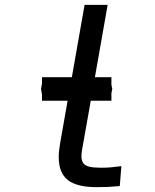

<svg xmlns="http://www.w3.org/2000/svg" viewBox="-20 -756 640 791"><path d="M222 -108.5Q222 -134.5 228 -167.5L258.5 -341H153V-366.5L149 -389.5L153 -412V-438H276L328.5 -736H423.5L371 -438H439V-407L442.5 -389.5L439 -371.5V-341H354L318 -138.5Q315.5 -122 315.5 -113Q315.5 -94 323.5 -83.5Q331.5 -73 348.8 -69Q366 -65 395.5 -65Q417.5 -65 435.8 -66.5Q454 -68 480 -71.5L473.5 10.5Q438 13.5 424 14.2Q410 15 377.5 15Q296.5 15 259.2 -14.5Q222 -44 222 -108.5Z"/></svg>

Font: JuliaMono
Style: Bold Italic
Weight: 700
Italic angle: -9°
Monospace: yes
Designer: cormullion
Foundry: corm
Version: Version 0.057; ttfautohint (v1.8.4)